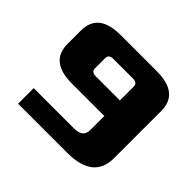

<svg xmlns="http://www.w3.org/2000/svg" viewBox="-153 -853 1047 1047"><g transform="rotate(45 370.0 -330.0)"><path d="M60 -421V-524Q60 -660 230 -660H510Q680 -660 680 -524V-160Q680 0 480 0H100V-120H410Q480 -120 480 -176V-285H230Q60 -285 60 -421ZM260 -433Q260 -405 295 -405H480V-512Q480 -540 445 -540H295Q260 -540 260 -512Z"/></g></svg>

Font: Xolonium
Style: Bold
Weight: 700
Designer: Severin Meyer
Version: Version 4.2